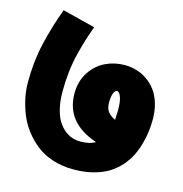

<svg xmlns="http://www.w3.org/2000/svg" viewBox="-109 -831 899 942"><g transform="rotate(15 340.5 -360.0)"><path d="M346.2 -129.9Q391.1 -129.9 419.9 -147Q255.9 -202.1 255.9 -351.1Q255.9 -412.6 285.6 -458.5Q315.4 -504.4 361.1 -526.6Q406.7 -548.8 459 -548.8Q489.7 -548.8 518.6 -540.5Q547.4 -532.2 573.2 -514.4Q599.1 -496.6 618.4 -470.9Q637.7 -445.3 648.9 -408.2Q660.2 -371.1 660.2 -327.1Q660.2 -295.9 656.5 -265.4Q652.8 -234.9 643.3 -200.7Q633.8 -166.5 618.9 -136.7Q604 -106.9 579.3 -79.1Q554.7 -51.3 522.9 -31.7Q491.2 -12.2 445.8 -0.5Q400.4 11.2 346.2 11.2Q289.6 11.2 241 -4.6Q192.4 -20.5 157.7 -47.9Q123 -75.2 96.2 -110.4Q69.3 -145.5 53.2 -186Q37.1 -226.6 29.1 -266.1Q21 -305.7 21 -344.2Q21 -450.7 42.7 -544.2Q64.5 -637.7 99.1 -731L265.1 -689Q250.5 -648.4 240.5 -616.5Q230.5 -584.5 219.2 -539.3Q208 -494.1 202.4 -445.1Q196.8 -396 196.8 -344.2Q196.8 -283.2 212.4 -235.8Q228 -188.5 262.5 -159.2Q296.9 -129.9 346.2 -129.9ZM431.2 -351.1Q431.2 -322.3 444.3 -304.9Q457.5 -287.6 481.9 -276.9Q483.9 -309.1 483.9 -327.1Q483.9 -369.6 475.3 -392.8Q466.8 -416 455.1 -416Q445.3 -416 438.2 -398.9Q431.2 -381.8 431.2 -351.1Z"/></g></svg>

Font: LT Superior Black
Style: Regular
Weight: 900
Designer: Daniel Lyons
Foundry: LyonsType
Version: Version 2.005